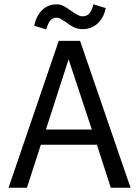

<svg xmlns="http://www.w3.org/2000/svg" viewBox="-20 -879 650 899"><path d="M20 0ZM255 -687.5 20 0H106.2L171.2 -201.2H433.8L498.8 0H591.2L355 -687.5ZM195 -272.5 301.2 -601.2 410 -272.5ZM316.2 -826.2Q350 -802.5 363.8 -802.5Q387.5 -802.5 398.8 -816.2Q410 -830 417.5 -858.8L475 -841.2Q466.2 -796.2 437.5 -769.4Q408.8 -742.5 366.2 -742.5Q343.8 -742.5 325 -751.9Q306.2 -761.2 287.5 -776.2Q282.5 -778.8 269.4 -787.5Q256.2 -796.2 246.2 -796.2Q226.2 -796.2 215.6 -783.1Q205 -770 196.2 -741.2L140 -758.8Q150 -805 177.5 -831.9Q205 -858.8 245 -858.8Q262.5 -858.8 278.1 -850.6Q293.8 -842.5 316.2 -826.2Z"/></svg>

Font: Cambay
Style: Regular
Weight: 400
Version: Version 1.180;PS 001.180;hotconv 1.0.70;makeotf.lib2.5.58329